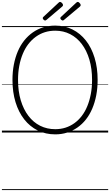

<svg xmlns="http://www.w3.org/2000/svg" viewBox="-20 -1382 1148 2002"><path d="M556 19Q456 19 374 -21.5Q292 -62 233 -137Q174 -212 142 -316.5Q110 -421 110 -549Q110 -634 124.5 -709Q139 -784 166 -847Q193 -910 232.5 -959.5Q272 -1009 322 -1044Q372 -1079 430.5 -1097Q489 -1115 556 -1115Q655 -1115 736 -1074.5Q817 -1034 875.5 -959.5Q934 -885 966 -780.5Q998 -676 998 -549Q998 -463 983.5 -388Q969 -313 942 -249.5Q915 -186 876 -136.5Q837 -87 787.5 -52.5Q738 -18 680 0.5Q622 19 556 19ZM556 -35Q613 -35 663 -51Q713 -67 756 -98Q799 -129 833 -173.5Q867 -218 890.5 -275.5Q914 -333 927 -401.5Q940 -470 940 -549Q940 -666 912 -760.5Q884 -855 833 -922.5Q782 -990 711.5 -1026Q641 -1062 556 -1062Q498 -1062 447.5 -1046Q397 -1030 353.5 -998.5Q310 -967 276 -923Q242 -879 218 -821.5Q194 -764 181 -695.5Q168 -627 168 -549Q168 -431 196.5 -336Q225 -241 276.5 -173.5Q328 -106 399 -70.5Q470 -35 556 -35ZM451 -1168Q443 -1168 434.5 -1176.5Q426 -1185 426 -1192Q426 -1195 426.5 -1198Q427 -1201 431 -1205L590 -1353Q594 -1357 597.5 -1359.5Q601 -1362 605 -1362Q612 -1362 619.5 -1356.5Q627 -1351 632 -1343.5Q637 -1336 637 -1329Q637 -1325 635.5 -1322Q634 -1319 629 -1314L465 -1175Q460 -1172 457 -1170Q454 -1168 451 -1168ZM635 -1168Q627 -1168 618 -1176.5Q609 -1185 609 -1192Q609 -1195 610 -1198Q611 -1201 615 -1205L774 -1353Q779 -1357 782.5 -1359.5Q786 -1362 790 -1362Q797 -1362 804 -1356.5Q811 -1351 816 -1343.5Q821 -1336 821 -1329Q821 -1325 820 -1322Q819 -1319 814 -1314L648 -1175Q644 -1172 641 -1170Q638 -1168 635 -1168ZM0 590H1108V600H0ZM0 -20H1108V0H0ZM0 -505H1108V-500H0ZM0 -1110H1108V-1100H0Z"/></svg>

Font: Playwrite FR Moderne Guides
Style: Regular
Weight: 400
Designer: Veronika Burian, José Scaglione
Foundry: TypeTogether
Version: Version 1.003